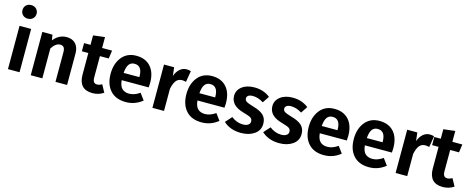

<svg xmlns="http://www.w3.org/2000/svg" viewBox="-36 -1529 5603 2271"><g transform="rotate(15 2765.0 -393.5)"><path d="M77 -779.5Q101 -803 139 -803Q177 -803 201.5 -779.5Q226 -756 226 -720Q226 -684 201.5 -660.5Q177 -637 139 -637Q101 -637 77 -660.5Q53 -684 53 -720Q53 -756 77 -779.5ZM210 -530V0H68V-530Z M643 -546Q713 -546 752.5 -503.5Q792 -461 792 -386V0H650V-362Q650 -405 635 -422.5Q620 -440 592 -440Q536 -440 489 -366V0H347V-530H471L482 -463Q548 -546 643 -546Z M1192 -115 1241 -25Q1182 16 1103 16Q937 14 937 -166V-430H858V-530H937V-646L1079 -663V-530H1201L1187 -430H1079V-169Q1079 -131 1092 -114Q1105 -97 1132 -97Q1159 -97 1192 -115Z M1735 -277Q1735 -267 1732 -222H1401Q1408 -150 1440 -120Q1472 -90 1527 -90Q1590 -90 1656 -136L1715 -56Q1626 16 1514 16Q1389 16 1322 -59Q1255 -134 1255 -262Q1255 -386 1319 -466Q1383 -546 1496 -546Q1609 -546 1672 -475Q1735 -404 1735 -277ZM1594 -311V-317Q1594 -449 1499 -449Q1455 -449 1431 -416.5Q1407 -384 1401 -311Z M2111 -545Q2137 -545 2164 -537L2141 -400Q2111 -407 2093 -407Q2046 -407 2019.5 -373Q1993 -339 1979 -271V0H1837V-530H1961L1973 -427Q1992 -482 2028.5 -513.5Q2065 -545 2111 -545Z M2663 -277Q2663 -267 2660 -222H2329Q2336 -150 2368 -120Q2400 -90 2455 -90Q2518 -90 2584 -136L2643 -56Q2554 16 2442 16Q2317 16 2250 -59Q2183 -134 2183 -262Q2183 -386 2247 -466Q2311 -546 2424 -546Q2537 -546 2600 -475Q2663 -404 2663 -277ZM2522 -311V-317Q2522 -449 2427 -449Q2383 -449 2359 -416.5Q2335 -384 2329 -311Z M2943 -546Q3055 -546 3135 -482L3081 -401Q3014 -443 2949 -443Q2914 -443 2895 -430Q2876 -417 2876 -395Q2876 -371 2897.5 -357Q2919 -343 2987 -323Q3071 -300 3112 -261.5Q3153 -223 3153 -156Q3153 -76 3087.5 -30Q3022 16 2924 16Q2792 16 2708 -61L2778 -139Q2845 -87 2920 -87Q2960 -87 2983.5 -102.5Q3007 -118 3007 -145Q3007 -175 2985 -190Q2963 -205 2890 -225Q2733 -269 2733 -388Q2733 -457 2790.5 -501.5Q2848 -546 2943 -546Z M3412 -546Q3524 -546 3604 -482L3550 -401Q3483 -443 3418 -443Q3383 -443 3364 -430Q3345 -417 3345 -395Q3345 -371 3366.5 -357Q3388 -343 3456 -323Q3540 -300 3581 -261.5Q3622 -223 3622 -156Q3622 -76 3556.5 -30Q3491 16 3393 16Q3261 16 3177 -61L3247 -139Q3314 -87 3389 -87Q3429 -87 3452.5 -102.5Q3476 -118 3476 -145Q3476 -175 3454 -190Q3432 -205 3359 -225Q3202 -269 3202 -388Q3202 -457 3259.5 -501.5Q3317 -546 3412 -546Z M4161 -277Q4161 -267 4158 -222H3827Q3834 -150 3866 -120Q3898 -90 3953 -90Q4016 -90 4082 -136L4141 -56Q4052 16 3940 16Q3815 16 3748 -59Q3681 -134 3681 -262Q3681 -386 3745 -466Q3809 -546 3922 -546Q4035 -546 4098 -475Q4161 -404 4161 -277ZM4020 -311V-317Q4020 -449 3925 -449Q3881 -449 3857 -416.5Q3833 -384 3827 -311Z M4713 -277Q4713 -267 4710 -222H4379Q4386 -150 4418 -120Q4450 -90 4505 -90Q4568 -90 4634 -136L4693 -56Q4604 16 4492 16Q4367 16 4300 -59Q4233 -134 4233 -262Q4233 -386 4297 -466Q4361 -546 4474 -546Q4587 -546 4650 -475Q4713 -404 4713 -277ZM4572 -311V-317Q4572 -449 4477 -449Q4433 -449 4409 -416.5Q4385 -384 4379 -311Z M5089 -545Q5115 -545 5142 -537L5119 -400Q5089 -407 5071 -407Q5024 -407 4997.5 -373Q4971 -339 4957 -271V0H4815V-530H4939L4951 -427Q4970 -482 5006.5 -513.5Q5043 -545 5089 -545Z M5481 -115 5530 -25Q5471 16 5392 16Q5226 14 5226 -166V-430H5147V-530H5226V-646L5368 -663V-530H5490L5476 -430H5368V-169Q5368 -131 5381 -114Q5394 -97 5421 -97Q5448 -97 5481 -115Z"/></g></svg>

Font: Fira Sans SemiBold
Style: Regular
Weight: 600
Designer: bBox Type GmbH & Carrois Corporate GbR & Edenspiekermann AG
Foundry: bBox Type GmbH & Carrois Corporate GbR & Edenspiekermann AG
Version: Version 4.301;PS 004.301;hotconv 1.0.88;makeotf.lib2.5.64775